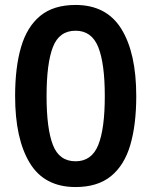

<svg xmlns="http://www.w3.org/2000/svg" viewBox="-20 -745 612 775"><path d="M530 -357Q530 -242 506 -160Q482 -78 428 -34Q374 10 285 10Q159 10 100 -87.5Q41 -185 41 -357Q41 -473 65 -555Q89 -637 142.5 -681Q196 -725 285 -725Q410 -725 470 -628Q530 -531 530 -357ZM168 -357Q168 -226 193.5 -160Q219 -94 285 -94Q350 -94 376.5 -159.5Q403 -225 403 -357Q403 -489 376.5 -555Q350 -621 285 -621Q219 -621 193.5 -555Q168 -489 168 -357Z"/></svg>

Font: Noto Sans Gujarati SemiBold
Style: Regular
Weight: 600
Designer: Jelle Bosma - Monotype Design Team, Universal Thirst
Foundry: Monotype Imaging Inc.
Version: Version 2.106; ttfautohint (v1.8.4.7-5d5b)